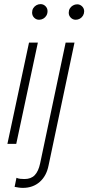

<svg xmlns="http://www.w3.org/2000/svg" viewBox="-20 -699 429 933"><path d="M16 0 121 -492H164L59 0ZM170 -603Q156 -603 146 -613Q136 -623 136 -638Q136 -650 141.5 -659Q147 -668 156.5 -673.5Q166 -679 177 -679Q191 -679 201 -669Q211 -659 211 -645Q211 -633 205.5 -623.5Q200 -614 190.5 -608.5Q181 -603 170 -603ZM348 -603Q334 -603 324 -613Q314 -623 314 -637Q314 -649 319.5 -658Q325 -667 334.5 -672.5Q344 -678 355 -678Q369 -678 379 -668Q389 -658 389 -644Q389 -633 383.5 -623.5Q378 -614 368.5 -608.5Q359 -603 348 -603ZM91 214Q81 214 71 212.5Q61 211 51 209L60 165Q69 169 79 170Q89 171 99 171Q131 171 149 152Q167 133 175 95L299 -492H342L216 105Q206 156 173 185Q140 214 91 214Z"/></svg>

Font: Red Hat Display
Style: Italic
Weight: 300
Italic angle: -12°
Designer: Pentagram, MCKL
Foundry: Pentagram, MCKL
Version: Version 1.023